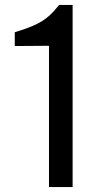

<svg xmlns="http://www.w3.org/2000/svg" viewBox="-20 -760 425 780"><path d="M220 -740H275V0H179V-574L40 -573V-629L65 -637Q118 -654 150.5 -674Q183 -694 211 -729Z"/></svg>

Font: Be Vietnam Pro Variable Thin
Style: Regular
Weight: 100
Designer: Lam Bao, Tony Le, Vietanh Nguyen
Foundry: Yellow Type Foundry
Version: Version 1.002